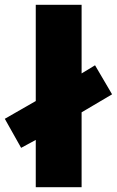

<svg xmlns="http://www.w3.org/2000/svg" viewBox="-35 -780 487 800"><path d="M114 0H305V-312L432 -387L361 -508L305 -474V-760H114V-359L-15 -285L53 -164L114 -197Z"/></svg>

Font: Noto Sans Canadian Aboriginal Black
Style: Regular
Weight: 900
Designer: Monotype Design Team, Typotheque's Kevin King
Foundry: Monotype Imaging Inc.
Version: Version 2.004